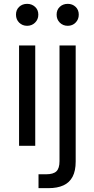

<svg xmlns="http://www.w3.org/2000/svg" viewBox="-20 -757 489 997"><path d="M79 0V-521H163V0ZM121 -623Q96 -623 79.5 -639.5Q63 -656 63 -681Q63 -706 79.5 -721.5Q96 -737 121 -737Q145 -737 162 -721.5Q179 -706 179 -681Q179 -656 162 -639.5Q145 -623 121 -623ZM180 220V148H219Q257 148 273 132.5Q289 117 289 80V-521H373V82Q373 130 357 160.5Q341 191 309.5 205.5Q278 220 232 220ZM332 -623Q307 -623 290.5 -639.5Q274 -656 274 -681Q274 -706 290.5 -721.5Q307 -737 332 -737Q356 -737 372.5 -721.5Q389 -706 389 -681Q389 -656 372.5 -639.5Q356 -623 332 -623Z"/></svg>

Font: DM Sans 10pt
Style: Regular
Weight: 400
Version: Version 4.004;gftools[0.9.30]